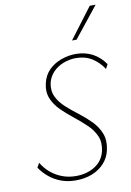

<svg xmlns="http://www.w3.org/2000/svg" viewBox="-99 -968 708 1036"><g transform="rotate(-10 255.5 -449.5)"><path d="M231 8Q186 8 149.5 -6Q113 -20 85 -43.5Q57 -67 38 -96L52 -120Q70 -89 97.5 -65.5Q125 -42 160 -28.5Q195 -15 236 -15Q297 -15 341 -43.5Q385 -72 397 -124Q407 -171 391.5 -206Q376 -241 345 -270.5Q314 -300 278.5 -328Q243 -356 212.5 -386Q182 -416 166.5 -453Q151 -490 162 -537Q172 -580 200.5 -608Q229 -636 268.5 -650Q308 -664 348 -664Q399 -664 439.5 -642.5Q480 -621 508 -580L495 -556Q470 -595 432.5 -618.5Q395 -642 345 -642Q311 -642 277.5 -629.5Q244 -617 220.5 -593Q197 -569 188 -535Q179 -492 195 -458.5Q211 -425 242 -397Q273 -369 308.5 -342Q344 -315 374.5 -284Q405 -253 420 -214.5Q435 -176 424 -124Q415 -83 388 -53.5Q361 -24 321 -8Q281 8 231 8ZM341 -739 468 -907H500L366 -739Z"/></g></svg>

Font: Ysabeau Office Thin
Style: Italic
Weight: 250
Italic angle: -12°
Designer: Christian Thalmann (Catharsis Fonts)
Version: Version 2.001;gftools[0.9.30]; featfreeze: tnum,lnum,ss02